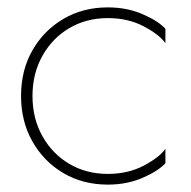

<svg xmlns="http://www.w3.org/2000/svg" viewBox="-20 -490 518 520"><path d="M68 -230Q68 -169 95 -121Q122 -73 168 -46Q214 -19 272 -19Q327 -19 369.5 -41.5Q412 -64 428 -87V-48Q409 -27 366.5 -8.5Q324 10 272 10Q205 10 152 -21Q99 -52 68 -106.5Q37 -161 37 -230Q37 -300 68 -354Q99 -408 152 -439Q205 -470 272 -470Q324 -470 366.5 -451.5Q409 -433 428 -412V-373Q412 -396 369.5 -418.5Q327 -441 272 -441Q214 -441 168 -414Q122 -387 95 -339Q68 -291 68 -230Z"/></svg>

Font: Jost* Thin
Style: Regular
Weight: 200
Version: Version 3.7